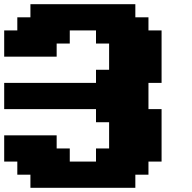

<svg xmlns="http://www.w3.org/2000/svg" viewBox="-20 -895 915 915"><path d="M125 0H625V-62.5H687.5V-125H750V-375H687.5V-500H750V-750H687.5V-812.5H625V-875H125V-812.5H62.5V-750H0V-625H250V-687.5H312.5V-750H437.5V-687.5H500V-562.5H437.5V-500H0V-375H437.5V-312.5H500V-187.5H437.5V-125H312.5V-187.5H250V-250H0V-125H62.5V-62.5H125Z"/></svg>

Font: Faithful 32x
Style: Bold
Weight: 400
Foundry: Faithful Resource Pack
Version: Version 1.0; January 27, 2023